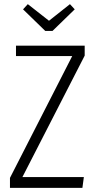

<svg xmlns="http://www.w3.org/2000/svg" viewBox="-20 -905 463 925"><path d="M388 -685V-637L88 -52H384L377 0H28V-48L328 -635H57V-685ZM317 -885 340 -860 233 -756H198L91 -860L114 -885L216 -805Z"/></svg>

Font: Fira Sans Extra Condensed Light
Style: Regular
Weight: 300
Width: 1
Designer: Carrois Corporate & Edenspiekermann AG
Foundry: Carrois Corporate GbR & Edenspiekermann AG
Version: Version 4.203